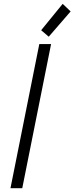

<svg xmlns="http://www.w3.org/2000/svg" viewBox="-20 -982 389 1002"><path d="M185.1 -752H246.6L96.2 0H34.7ZM194.8 -824.2 307.1 -961.9 348.6 -922.4 234.4 -790.5Z"/></svg>

Font: Reddit Sans Chocolate Light
Style: Italic
Weight: 300
Italic angle: -11.25°
Designer: Stephen Hutchings
Version: Version 1.013